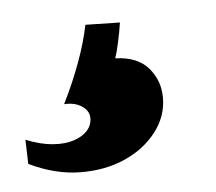

<svg xmlns="http://www.w3.org/2000/svg" viewBox="-111 -34 299 266"><g transform="rotate(-5 38.5 99.5)"><path d="M114.3 107.9Q114.3 133.8 97.7 155.3Q81.1 176.8 53.7 189Q26.4 201.2 -8.3 200.9Q-43 200.7 -79.6 183.1L-80.6 149.4Q-60.1 157.7 -43.2 158.9Q-26.4 160.2 -14.2 156.2Q-2 152.3 4.9 144.8Q11.7 137.2 11.7 127.4Q11.7 117.2 1.7 110.6Q-8.3 104 -22.9 105Q-15.1 89.4 -9.3 75.7Q-3.4 62 1.2 49.3Q5.9 36.6 9.5 24.2Q13.2 11.7 16.1 -2L64 -1Q62 12.7 58.8 26.9Q55.7 41 53.2 47.9Q84 48.8 99.1 66.4Q114.3 84 114.3 107.9Z"/></g></svg>

Font: Gentium Basic
Style: Bold Italic
Weight: 700
Italic angle: -8°
Designer: J. Victor Gaultney and Annie Olsen
Foundry: SIL International
Version: Version 1.102; 2013; Maintenance release